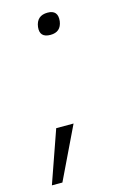

<svg xmlns="http://www.w3.org/2000/svg" viewBox="-106 -558 478 759"><g transform="rotate(-15 133.0 -178.0)"><path d="M118 -465Q124 -510 169 -510Q212 -510 207 -465Q201 -422 158 -422Q113 -422 118 -465ZM9 154 84 -60H155L52 154Z"/></g></svg>

Font: Haskoy Light
Style: Italic
Weight: 300
Designer: Ertekin Erdin
Foundry: Ertekin Erdin
Version: Version 2.000; ttfautohint (v1.8.4.7-5d5b)